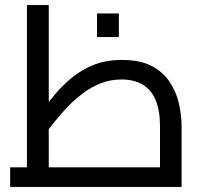

<svg xmlns="http://www.w3.org/2000/svg" viewBox="-20 -736 810 756"><path d="M20 0V-77H688L610 -8V-239Q610 -301 593 -341.5Q576 -382 542.5 -402.5Q509 -423 458 -423Q414 -423 376.5 -408Q339 -393 307 -369Q275 -345 247.5 -316.5Q220 -288 197 -259Q174 -230 155 -206L129 -281Q161 -322 193.5 -361Q226 -400 264 -431Q302 -462 350 -481Q398 -500 460 -500Q531 -500 576.5 -476.5Q622 -453 648 -413.5Q674 -374 684.5 -328.5Q695 -283 695 -239V0ZM86 -77V-716H172V-77ZM362 -590V-683H448V-590Z"/></svg>

Font: Cairo Medium
Style: Regular
Weight: 500
Designer: Mohamed Gaber, Accademia di Belle Arti di Urbino
Foundry: Kief Type Foundry, Accademia di Belle Arti di Urbino
Version: Version 3.117